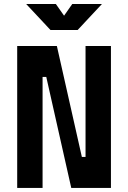

<svg xmlns="http://www.w3.org/2000/svg" viewBox="-20 -918 626 938"><path d="M328.1 0 206.1 -542H188V0H64V-693.4H257.8L379.9 -151.4H397.9V-693.4H522V0ZM226.6 -771.5 107.9 -898.4H252.9L293 -841.3L333 -898.4H478L359.4 -771.5Z"/></svg>

Font: CaskaydiaMono NF
Style: Bold
Weight: 700
Designer: Aaron Bell
Foundry: Saja Typeworks
Version: Version 2111.001; ttfautohint (v1.8.4);Nerd Fonts 3.1.1